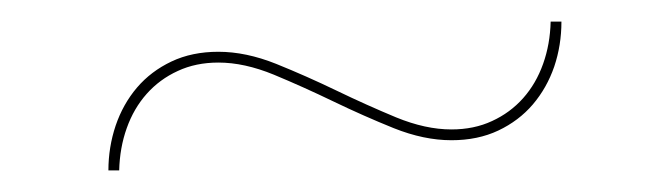

<svg xmlns="http://www.w3.org/2000/svg" viewBox="-20 -384 620 178"><path d="M398.5 -264Q419.5 -264 436.2 -271.8Q453 -279.5 465 -293Q477 -306.5 483.5 -324.8Q490 -343 490.5 -364H500.5Q500.5 -342 493.8 -322.2Q487 -302.5 474 -287.2Q461 -272 442 -263Q423 -254 398.5 -254Q373 -254 345 -265.2Q317 -276.5 289 -290Q261 -303.5 233.8 -314.8Q206.5 -326 182.5 -326Q161.5 -326 144.8 -318.2Q128 -310.5 116 -297Q104 -283.5 97.5 -265.2Q91 -247 90.5 -226H80.5Q80.5 -247.5 87.2 -267.5Q94 -287.5 107 -302.8Q120 -318 139 -327Q158 -336 182.5 -336Q208 -336 236 -324.8Q264 -313.5 292 -300Q320 -286.5 347.2 -275.2Q374.5 -264 398.5 -264Z"/></svg>

Font: Lato Hairline
Style: Italic
Weight: 100
Italic angle: -7°
Designer: Lukasz Dziedzic
Foundry: tyPoland Lukasz Dziedzic
Version: Version 2.007; 2014-02-27